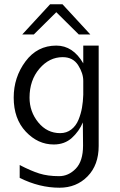

<svg xmlns="http://www.w3.org/2000/svg" viewBox="-20 -693 561 897"><path d="M84 -532 214 -673H272L402 -532H348L243 -636L138 -532ZM44 -237Q44 -332 99 -406Q154 -480 243 -480Q321 -480 369 -397V-480H441V-11Q441 78 389 131Q337 184 258 184Q164 184 72 138V78Q124 105 163.5 117.5Q203 130 256 130Q300 130 334 95Q368 60 368 -13Q368 -32 367.5 -67.5Q367 -103 367 -121Q350 -80 316 -49Q282 -18 231 -18Q157 -18 100.5 -78Q44 -138 44 -237ZM118 -237Q118 -171 159 -121Q200 -71 261 -71Q291 -71 313 -88Q335 -105 346.5 -133Q358 -161 363 -189.5Q368 -218 369 -250V-315Q369 -351 345 -388.5Q321 -426 273 -426Q210 -426 164 -372Q118 -318 118 -237Z"/></svg>

Font: Coval
Style: ExtraLight
Weight: 250
Foundry: Context Ltd
Version: Version 001.000